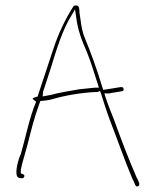

<svg xmlns="http://www.w3.org/2000/svg" viewBox="-20 -602 569 701"><path d="M52 48 60 49C67 49 69 44 69 40C69 35 62 33 56 31V18C59 3 63 -14 69 -33C83 -79 94 -133 110 -183L127 -233C140 -235 154 -235 168 -239C215 -253 271 -263 328 -266H336L345 -270L349 -260C359 -228 369 -196 381 -164C410 -89 435 -17 463 50C475 71 473 82 484 78C496 74 481 51 478 44C449 -23 424 -88 397 -163C386 -191 374 -220 365 -248L361 -261H382L383 -262C408 -266 413 -267 426 -269C430 -270 432 -273 431 -278C430 -284 427 -284 420 -284C411 -283 375 -276 357 -274L354 -282C334 -349 313 -407 289 -465C276 -498 276 -522 270 -557V-564C270 -565 269 -567 269 -570C269 -577 264 -582 260 -582C249 -582 250 -582 245 -574C218 -531 193 -479 175 -424C157 -369 138 -312 119 -255L118 -250L106 -246C103 -245 100 -243 99 -242C99 -240 109 -233 112 -231C87 -172 74 -101 55 -36H54C41 -2 31 47 52 48ZM136 -250 137 -267V-268L138 -269C148 -298 156 -325 165 -352C185 -417 207 -491 240 -544L254 -568L258 -540C264 -492 278 -456 296 -415C311 -379 324 -335 337 -295L341 -282H327L269 -276C235 -270 195 -264 164 -255H163Z"/></svg>

Font: Stray Cat
Style: ExLt
Weight: 200
Version: Version 1.0